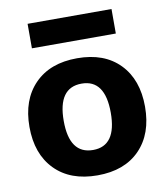

<svg xmlns="http://www.w3.org/2000/svg" viewBox="-82 -792 760 872"><g transform="rotate(-10 297.5 -356.5)"><path d="M104 -610V-723H491V-610ZM102 -457.5Q173 -530 298 -530Q423 -530 493.5 -457.5Q564 -385 564 -260Q564 -135 493.5 -62.5Q423 10 298 10Q173 10 102 -62.5Q31 -135 31 -260Q31 -385 102 -457.5ZM298 -107Q406 -107 406 -260Q406 -413 298 -413Q189 -413 189 -260Q189 -107 298 -107Z"/></g></svg>

Font: M PLUS 1p ExtraBold
Style: Regular
Weight: 800
Version: Version 1.062